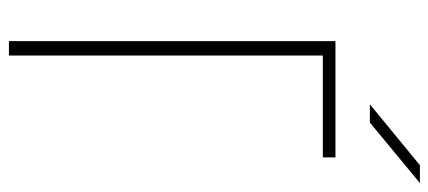

<svg xmlns="http://www.w3.org/2000/svg" viewBox="-292 -692 984 441"><g transform="rotate(90 200.5 -472.0)"><path d="M75 -750H342V-721H108V0H75ZM360 -944H401L262 -829H220Z"/></g></svg>

Font: Poiret One
Style: Regular
Weight: 400
Designer: Denis Masharov (denis.masharov@gmail.com), Cyreal (Charset Expansion)
Foundry: Denis Masharov
Version: Version 1.101